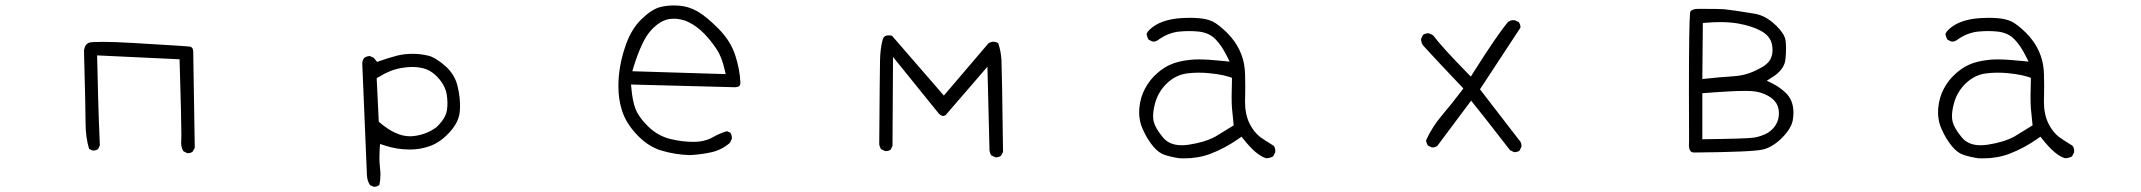

<svg xmlns="http://www.w3.org/2000/svg" viewBox="-20 -582 8040 721"><path d="M684.6 -6.8Q696.3 -6.8 703.6 -12.7L711.4 -26.9L705.6 -387.2Q705.1 -398.9 700.7 -403.3Q697.3 -406.7 691.7 -407.2Q686 -407.7 678 -408.2Q669.9 -408.7 658 -409.7Q646 -410.6 630.4 -411.6Q614.7 -412.6 595.2 -413.6Q556.2 -416 484.4 -420.4Q409.7 -424.8 368.4 -424.8Q327.1 -424.8 316.9 -422.4Q298.3 -417.5 295.4 -391.1Q301.3 -174.8 301.3 -121.1Q301.3 -67.4 314.5 -22.9L326.7 -17.1Q328.1 -16.6 329.1 -16.6Q340.3 -16.6 348.1 -22L355 -36.1L351.1 -130.9Q349.1 -180.2 344.7 -374L654.3 -359.4Q661.1 -134.3 661.1 -75.7Q661.1 -59.1 660.6 -54.4Q660.2 -49.8 660.2 -46.9Q660.2 -28.3 668.5 -14.2L682.1 -7.3Q683.6 -6.8 684.6 -6.8Z M1518.6 -70.3Q1466.8 -70.3 1406.2 -121.6L1402.3 -125.5L1394.5 -288.6L1401.4 -292.5Q1444.3 -319.3 1487.3 -326.7Q1510.3 -330.6 1529.1 -330.6Q1547.9 -330.6 1562.5 -327.1Q1596.7 -320.8 1623.8 -291.5Q1650.9 -262.2 1657.2 -229.5Q1660.2 -211.4 1660.2 -196.5Q1660.2 -181.6 1658.7 -170.2Q1657.2 -158.7 1652.3 -148.4Q1643.1 -127 1618.7 -104Q1578.1 -74.2 1525.4 -70.3Q1522 -70.3 1518.6 -70.3ZM1408.7 74.7Q1408.7 63.5 1406.7 45.9Q1404.8 28.3 1404.8 9.5Q1404.8 -9.3 1405.8 -24.4L1407.2 -41.5L1423.3 -36.1Q1469.7 -20.5 1519 -20.5Q1560.5 -20.5 1597.7 -34.7Q1637.7 -50.3 1671.9 -89.4Q1705.1 -127.4 1707 -168Q1707.5 -175.8 1707.5 -183.1Q1707.5 -190.4 1707 -201.2Q1705.6 -227.1 1698.2 -258.8Q1687.5 -303.2 1651.9 -334.5Q1615.7 -365.7 1589.8 -372.6Q1560.5 -379.9 1529.3 -379.9Q1498 -379.9 1469.2 -372.6Q1440.4 -365.2 1396 -349.6L1383.3 -365.2L1368.7 -371.6Q1355 -371.1 1346.7 -363.3Q1341.3 -355.5 1340.3 -344.7L1357.9 75.7Q1358.9 97.2 1369.6 113.3L1384.3 119.6Q1396.5 119.1 1404.3 112.8Q1408.7 94.7 1408.7 74.7Z M2499 -511.2Q2504.9 -511.7 2513.7 -511.7Q2522.5 -511.7 2534.2 -509.3Q2551.3 -506.3 2567.4 -498Q2598.6 -482.4 2624.3 -455.8Q2649.9 -429.2 2670.4 -398.4Q2690.9 -367.7 2701.2 -320.3L2705.1 -303.7L2354.5 -314.5L2359.4 -331.1Q2390.6 -431.6 2425.3 -468.8Q2461.4 -507.8 2499 -511.2ZM2509.8 -561.5Q2481.4 -561.5 2456.5 -554.7Q2425.8 -545.9 2388.2 -509.3Q2350.1 -472.2 2328.6 -409.2Q2302.2 -332.5 2302.2 -258.8Q2302.2 -210.9 2314.5 -170.9Q2330.1 -117.7 2377.4 -70.3Q2417.5 -30.3 2463.9 -16.6Q2514.6 -1.5 2569.3 0.5Q2612.8 -1.5 2653.3 -10.7Q2690.9 -19.5 2720.7 -45.4L2728 -60.1Q2728.5 -61.5 2728.5 -62.5Q2728.5 -74.7 2722.7 -83.5L2710.4 -89.4Q2683.6 -82 2659.2 -67.9Q2627.4 -49.3 2584 -49.3Q2540.5 -49.3 2495.6 -60.5Q2448.7 -72.3 2411.6 -109.4Q2377.9 -143.1 2366.5 -173.1Q2355 -203.1 2351.1 -250L2349.6 -264.6Q2737.8 -254.4 2741 -254.4Q2744.1 -254.4 2749 -255.6Q2753.9 -256.8 2755.6 -258.5Q2757.3 -260.3 2758.3 -261.7Q2760.3 -265.6 2760.3 -272.5Q2758.3 -321.3 2741 -374.5Q2723.6 -427.7 2679.2 -473.1Q2633.3 -519.5 2599.4 -539.1Q2565.4 -558.6 2527.3 -561Q2518.6 -561.5 2509.8 -561.5Z M3719.7 8.8Q3731.4 8.8 3738.8 2.9L3746.6 -11.2Q3742.7 -317.4 3740.7 -356Q3738.8 -390.1 3728.5 -419.9Q3719.2 -425.3 3710.4 -425.3Q3701.2 -425.3 3691.4 -418.9L3524.4 -223.1L3329.6 -447.8Q3322.8 -449.2 3317.4 -449.2Q3305.7 -449.2 3300.3 -443.8Q3296.4 -439.9 3294.4 -432.6Q3285.6 -399.4 3284.7 -355.5Q3283.7 -311.5 3281.7 -40Q3283.2 -29.8 3288.6 -22L3303.2 -15.1Q3304.7 -14.6 3305.7 -14.6Q3316.9 -14.6 3324.7 -20L3331.5 -34.2L3333.5 -368.2L3504.9 -156.2Q3514.2 -146.5 3521.5 -146.5Q3526.4 -146.5 3531.2 -149.9L3688 -331.5L3695.8 -16.6Q3697.3 -6.3 3702.6 1.5L3717.3 8.3Q3718.8 8.8 3719.7 8.8Z M4443.8 -38.6Q4430.2 -36.6 4417 -36.6Q4371.1 -36.6 4346.7 -66.4Q4318.8 -100.1 4312.5 -125Q4310.1 -134.8 4310.1 -146.5Q4310.1 -166 4317.4 -193.8Q4329.1 -237.3 4361.8 -269Q4395.5 -300.8 4437 -306.2Q4459 -309.1 4480.2 -309.1Q4501.5 -309.1 4518.8 -307.4Q4536.1 -305.7 4549.3 -303.7Q4576.2 -299.8 4597.2 -293L4606.4 -289.6Q4605 -242.7 4605 -218.3Q4605 -193.8 4606.4 -175Q4607.9 -156.2 4612.8 -111.3L4544.4 -69.3Q4505.4 -47.9 4443.8 -38.6ZM4307.1 -426.3Q4308.6 -425.8 4312.3 -425.8Q4315.9 -425.8 4320.8 -427.5Q4325.7 -429.2 4330.6 -433.1Q4367.2 -459 4407.7 -463.4Q4427.2 -465.3 4445.8 -465.3Q4464.4 -465.3 4481.9 -463.4Q4521 -459 4544.9 -434.1Q4567.4 -411.1 4586.9 -372.1L4597.7 -350.6L4573.7 -353Q4517.6 -358.9 4481.4 -358.9Q4463.4 -358.9 4450.2 -357.4Q4401.9 -352.5 4370.6 -337.4Q4348.1 -326.7 4326.2 -307.6Q4298.3 -283.7 4280 -249.8Q4261.7 -215.8 4258.3 -174.8Q4257.8 -167 4257.8 -157.2Q4257.8 -147.5 4259.8 -135.3Q4262.7 -115.7 4271 -97.7Q4287.6 -59.6 4310.1 -32.7Q4331.1 -7.3 4354.5 0Q4380.9 8.3 4408.7 12.2Q4418 12.7 4427.2 12.7Q4480 12.7 4525.4 -4.4Q4580.6 -25.4 4631.8 -61.5L4642.1 -68.8L4649.9 -59.1Q4698.7 2.4 4734.9 12.2Q4750.5 11.7 4761.2 4.9L4768.6 -9.8Q4769 -13.2 4769 -15.6Q4769 -26.9 4762.7 -34.7Q4743.7 -46.4 4729.5 -55.7Q4715.3 -64.9 4712.4 -67.4Q4688 -85.9 4671.6 -119.6Q4655.3 -153.3 4655.3 -201.7Q4655.3 -205.6 4655.8 -220.2Q4656.2 -234.9 4656.2 -259.3Q4656.2 -283.7 4655.5 -303.2Q4654.8 -322.8 4652.3 -337.4Q4644.5 -384.8 4615.2 -426.8Q4602.5 -444.8 4586.4 -460.4Q4555.7 -490.2 4534.2 -501Q4513.2 -511.2 4481.4 -513.7Q4464.8 -515.1 4447.8 -515.1Q4430.7 -515.1 4418.5 -514.2Q4406.2 -513.2 4399.4 -512.5Q4392.6 -511.7 4386.2 -510.7Q4379.9 -509.8 4374 -508.3Q4328.1 -498.5 4300.3 -473.6Q4287.6 -462.4 4285.6 -453.6Q4287.6 -442.4 4293 -433.1Z M5667 -10.7Q5678.2 -10.7 5686 -16.1L5693.4 -31.2Q5693.4 -33.7 5693.4 -35.6Q5693.4 -48.3 5683.1 -57.6L5682.6 -58.6L5537.6 -246.6L5689.5 -478Q5689.5 -479 5689.5 -482.2Q5689.5 -485.4 5688 -489.7Q5686.5 -494.1 5684.1 -498.5L5668.9 -505.9Q5665.5 -506.3 5663.1 -506.3Q5651.4 -506.3 5643.1 -499.5Q5604.5 -454.6 5512.2 -308.6L5503.4 -294.4L5491.7 -306.2Q5396 -403.8 5361.3 -449.7L5347.2 -456.5Q5345.7 -457 5344.7 -457Q5332.5 -457 5323.7 -451.2L5316.9 -437Q5316.4 -435.5 5316.4 -433.1Q5316.4 -430.7 5317.4 -426.8Q5318.4 -418.9 5323.7 -411.6Q5356.9 -374.5 5475.1 -250L5468.8 -241.2Q5433.1 -193.8 5394 -147.9Q5357.4 -104.5 5335 -54.7Q5336.4 -44.4 5341.8 -35.6L5356 -28.8Q5357.4 -28.3 5360.8 -28.3Q5364.3 -28.3 5369.1 -29.8Q5374 -31.2 5377.9 -34.7L5504.4 -204.1Q5548.3 -149.9 5650.4 -18.1L5664.6 -11.2Q5666 -10.7 5667 -10.7Z M6372.6 -59.1V-231.9Q6483.4 -240.7 6533.2 -240.7Q6559.1 -240.7 6575 -238Q6590.8 -235.4 6606.7 -228.5Q6622.6 -221.7 6635.3 -211.4Q6660.2 -190.9 6660.2 -156.7Q6660.2 -111.3 6619.1 -83.5Q6593.3 -69.3 6566.2 -65.2Q6539.1 -61 6372.6 -59.1ZM6427.7 -548.3 6360.4 -548.8Q6348.6 -548.8 6340.8 -546.9Q6331.1 -543.9 6328.1 -539.1Q6327.1 -537.6 6326.7 -534.7Q6322.3 -495.1 6322.3 -236.8Q6322.3 -154.8 6322.8 -50.8V-50.3Q6322.3 -43.5 6322.3 -38.6Q6322.3 -20.5 6329.1 -13.7Q6333.5 -9.3 6342.8 -9.3Q6560.1 -11.2 6599.6 -20.5Q6636.7 -29.3 6671.1 -63.7Q6705.6 -98.1 6711.9 -128.9Q6714.8 -144 6714.8 -159.2Q6714.8 -207 6683.6 -235.4Q6661.6 -255.9 6635.7 -268.6L6614.7 -278.8Q6638.2 -293.9 6641.8 -296.4Q6645.5 -298.8 6648.9 -301.3Q6681.6 -327.6 6684.6 -358.9Q6687 -381.3 6687 -398.9Q6687 -416.5 6685.1 -430.2Q6682.1 -453.6 6651.4 -484.4L6646 -489.3Q6609.9 -523.9 6567.4 -530.8Q6485.4 -544.4 6453.6 -547.4Q6439.5 -548.3 6427.7 -548.3ZM6581.1 -321.3H6581.5Q6581.1 -321.3 6581.1 -321.3ZM6439.5 -499Q6476.6 -499 6507.3 -493.7Q6558.1 -484.4 6591.3 -466.8Q6627.9 -447.3 6634.3 -414.1Q6636.2 -403.3 6636.2 -393.6Q6636.2 -375.5 6628.9 -360.8Q6618.2 -338.9 6581.1 -321.3Q6537.6 -298.3 6487.5 -295.4Q6437.5 -292.5 6372.6 -285.2L6374.5 -495.6L6386.7 -496.6Q6414.6 -499 6439.5 -499Z M7443.8 -38.6Q7430.2 -36.6 7417 -36.6Q7371.1 -36.6 7346.7 -66.4Q7318.8 -100.1 7312.5 -125Q7310.1 -134.8 7310.1 -146.5Q7310.1 -166 7317.4 -193.8Q7329.1 -237.3 7361.8 -269Q7395.5 -300.8 7437 -306.2Q7459 -309.1 7480.2 -309.1Q7501.5 -309.1 7518.8 -307.4Q7536.1 -305.7 7549.3 -303.7Q7576.2 -299.8 7597.2 -293L7606.4 -289.6Q7605 -242.7 7605 -218.3Q7605 -193.8 7606.4 -175Q7607.9 -156.2 7612.8 -111.3L7544.4 -69.3Q7505.4 -47.9 7443.8 -38.6ZM7307.1 -426.3Q7308.6 -425.8 7312.3 -425.8Q7315.9 -425.8 7320.8 -427.5Q7325.7 -429.2 7330.6 -433.1Q7367.2 -459 7407.7 -463.4Q7427.2 -465.3 7445.8 -465.3Q7464.4 -465.3 7481.9 -463.4Q7521 -459 7544.9 -434.1Q7567.4 -411.1 7586.9 -372.1L7597.7 -350.6L7573.7 -353Q7517.6 -358.9 7481.4 -358.9Q7463.4 -358.9 7450.2 -357.4Q7401.9 -352.5 7370.6 -337.4Q7348.1 -326.7 7326.2 -307.6Q7298.3 -283.7 7280 -249.8Q7261.7 -215.8 7258.3 -174.8Q7257.8 -167 7257.8 -157.2Q7257.8 -147.5 7259.8 -135.3Q7262.7 -115.7 7271 -97.7Q7287.6 -59.6 7310.1 -32.7Q7331.1 -7.3 7354.5 0Q7380.9 8.3 7408.7 12.2Q7418 12.7 7427.2 12.7Q7480 12.7 7525.4 -4.4Q7580.6 -25.4 7631.8 -61.5L7642.1 -68.8L7649.9 -59.1Q7698.7 2.4 7734.9 12.2Q7750.5 11.7 7761.2 4.9L7768.6 -9.8Q7769 -13.2 7769 -15.6Q7769 -26.9 7762.7 -34.7Q7743.7 -46.4 7729.5 -55.7Q7715.3 -64.9 7712.4 -67.4Q7688 -85.9 7671.6 -119.6Q7655.3 -153.3 7655.3 -201.7Q7655.3 -205.6 7655.8 -220.2Q7656.2 -234.9 7656.2 -259.3Q7656.2 -283.7 7655.5 -303.2Q7654.8 -322.8 7652.3 -337.4Q7644.5 -384.8 7615.2 -426.8Q7602.5 -444.8 7586.4 -460.4Q7555.7 -490.2 7534.2 -501Q7513.2 -511.2 7481.4 -513.7Q7464.8 -515.1 7447.8 -515.1Q7430.7 -515.1 7418.5 -514.2Q7406.2 -513.2 7399.4 -512.5Q7392.6 -511.7 7386.2 -510.7Q7379.9 -509.8 7374 -508.3Q7328.1 -498.5 7300.3 -473.6Q7287.6 -462.4 7285.6 -453.6Q7287.6 -442.4 7293 -433.1Z"/></svg>

Font: NaikaiFont
Style: ExtraLight
Weight: 200
Version: Version 1.89